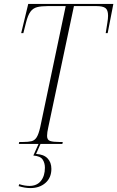

<svg xmlns="http://www.w3.org/2000/svg" viewBox="-20 -734 598 979"><path d="M76 0 78 -10H97Q124 -10 140.5 -14Q157 -18 167 -34Q177 -50 185 -85L315 -703H224Q190 -703 169 -697.5Q148 -692 135 -674Q122 -656 113 -620L99 -565H88L124 -714H558L529 -565H519Q524 -598 527.5 -618.5Q531 -639 531 -654Q531 -683 517.5 -693Q504 -703 471 -703H357L226 -84Q223 -71 221.5 -60.5Q220 -50 220 -41Q220 -20 236 -15Q252 -10 283 -10H300L298 0ZM135 225Q107 225 75 215L78 205Q93 210 106.5 212Q120 214 130 214Q168 214 188.5 188.5Q209 163 209 121Q209 97 197.5 79.5Q186 62 150 59L180 -8H190L164 51Q203 53 222.5 73.5Q242 94 242 127Q242 172 212 198.5Q182 225 135 225Z"/></svg>

Font: Noto Serif Display Condensed ExtraLight
Style: Italic
Weight: 200
Width: 3
Italic angle: -12°
Designer: Monotype Design Team
Foundry: Monotype Imaging Inc.
Version: Version 2.009